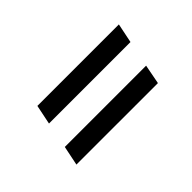

<svg xmlns="http://www.w3.org/2000/svg" viewBox="-22 -624 678 678"><g transform="rotate(-45 317.5 -285.0)"><path d="M131 -334 146 -407H553L538 -334ZM97 -163 112 -236H518L504 -163Z"/></g></svg>

Font: Piazzolla Thin SemiBold
Style: Italic
Weight: 600
Italic angle: -11.3°
Version: Version 2.005